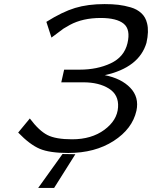

<svg xmlns="http://www.w3.org/2000/svg" viewBox="-20 -731 744 940"><path d="M69 -82 126 -151Q171 -91 212 -70Q253 -49 333 -49Q428 -49 491 -95.5Q554 -142 558 -206Q562 -267 513 -297.5Q464 -328 388 -328H280L294 -390H370Q456 -390 522 -421Q588 -452 604 -519Q620 -587 585.5 -615Q551 -643 473 -643Q385 -643 322 -609L291 -591Q289 -590 232 -547L207 -624Q285 -673 347.5 -692Q410 -711 492 -711Q530 -711 559.5 -707.5Q589 -704 620 -695Q651 -686 672 -666.5Q693 -647 700 -617Q710 -578 697 -521Q661 -400 493 -363Q574 -347 618 -301Q662 -255 648 -189Q628 -100 536.5 -41Q445 18 314 18Q223 18 174.5 -2.5Q126 -23 69 -82ZM167 189 286 23Q297 23 318 23.5Q339 24 349 24L245 189Z"/></svg>

Font: Coval
Style: Book Italic
Weight: 350
Foundry: Context Ltd
Version: Version 001.000